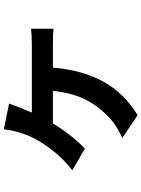

<svg xmlns="http://www.w3.org/2000/svg" viewBox="117 -784 765 1040"><g transform="rotate(-90 500.0 -264.5)"><path d="M450 -576Q438 -544 436 -539L410 -475H775Q830 -475 864 -480V-358Q833 -361 775 -361H653Q640 -201 577.5 -88Q515 25 396 98L272 15Q293 6 318.5 -9Q344 -24 362 -38Q430 -94 473 -171Q516 -248 527 -361H351Q322 -313 283 -263.5Q244 -214 214 -188L97 -256Q181 -319 249 -426Q285 -481 305 -554Q315 -588 319 -627L459 -598Z"/></g></svg>

Font: Sinter Bold
Style: Regular
Weight: 700
Foundry: Adobe & rsms
Version: Version 1.000